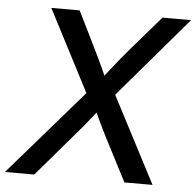

<svg xmlns="http://www.w3.org/2000/svg" viewBox="-81 -781 852 834"><g transform="rotate(5 345.0 -364.0)"><path d="M-29.3 0 328.1 -412.1 314.5 -331.1 109.4 -727.5H232.9L304.7 -582Q317.4 -556.2 328.9 -532.2Q340.3 -508.3 351.3 -484.6Q362.3 -460.9 373 -436H350.1Q369.6 -460.9 388.4 -484.6Q407.2 -508.3 426.8 -532.5Q446.3 -556.6 468.3 -582L594.2 -727.5H718.8L384.8 -336.4L397.9 -415.5L614.3 0H491.7L400.9 -175.8Q388.7 -199.2 378.2 -220.7Q367.7 -242.2 357.7 -263.7Q347.7 -285.2 337.4 -308.1H357.9Q339.8 -285.2 322.5 -263.7Q305.2 -242.2 287.4 -220.7Q269.5 -199.2 249 -175.8L98.6 0Z"/></g></svg>

Font: Inter 28pt Medium
Style: Italic
Weight: 500
Italic angle: -9.3988°
Designer: Rasmus Andersson
Foundry: rsms
Version: Version 4.001;git-66647c0bb